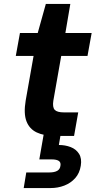

<svg xmlns="http://www.w3.org/2000/svg" viewBox="-20 -688 492 972"><path d="M258 0Q203 0 166 -17.5Q129 -35 114 -74Q99 -113 110 -179L150 -405H60L81 -521H171L212 -668H336L311 -521H444L423 -405H290L250 -178Q245 -145 257 -132Q269 -119 304 -119H376L355 0ZM100 264 113 185H230Q255 185 269.5 177Q284 169 286 151Q289 134 277.5 126.5Q266 119 242 119H179L201 -7H287L278 46Q310 46 337.5 56.5Q365 67 380 90.5Q395 114 389 151Q383 189 360.5 214Q338 239 305.5 251.5Q273 264 237 264Z"/></svg>

Font: DM Sans 10pt ExtraBold
Style: Italic
Weight: 800
Italic angle: -10°
Version: Version 4.004;gftools[0.9.30]